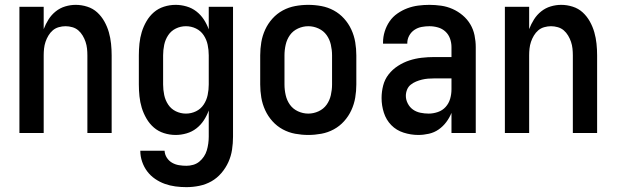

<svg xmlns="http://www.w3.org/2000/svg" viewBox="-20 -548 2540 791"><path d="M60 0V-520H160V-428Q168 -449 180 -468Q192 -487 209.5 -501Q227 -515 248.5 -521.5Q270 -528 292 -528Q316 -528 339.5 -520.5Q363 -513 380.5 -497Q398 -481 410 -459.5Q422 -438 428.5 -415Q435 -392 437.5 -368Q440 -344 440 -320V0H340V-320Q340 -334 338.5 -348Q337 -362 332.5 -375.5Q328 -389 320.5 -401.5Q313 -414 302.5 -423Q292 -432 278 -436Q264 -440 250 -440Q236 -440 222 -436Q208 -432 197.5 -423Q187 -414 179.5 -401.5Q172 -389 167.5 -375.5Q163 -362 161.5 -348Q160 -334 160 -320V0Z M748 223Q725 223 702.5 220Q680 217 659 209.5Q638 202 619 189Q600 176 586.5 158Q573 140 565.5 118Q558 96 558 73H658Q659 89 667.5 102Q676 115 689 122.5Q702 130 717.5 132.5Q733 135 748 135Q762 135 776 131Q790 127 801 118Q812 109 820 97Q828 85 832 71.5Q836 58 838 43.5Q840 29 840 15V-93Q832 -71 819.5 -52Q807 -33 789 -19Q771 -5 748.5 1.5Q726 8 704 8Q679 8 655.5 0.5Q632 -7 614 -22.5Q596 -38 583.5 -59.5Q571 -81 564 -104Q557 -127 554.5 -151.5Q552 -176 552 -200V-320Q552 -344 554.5 -368.5Q557 -393 564 -416Q571 -439 583.5 -460.5Q596 -482 614 -497.5Q632 -513 655.5 -520.5Q679 -528 704 -528Q726 -528 748.5 -521.5Q771 -515 789 -501Q807 -487 819.5 -468Q832 -449 840 -427V-520H940V15Q940 42 936 68.5Q932 95 921 119.5Q910 144 892 165Q874 186 851 199Q828 212 801.5 217.5Q775 223 748 223ZM746 -80Q768 -80 787.5 -89.5Q807 -99 819 -117Q831 -135 835.5 -156.5Q840 -178 840 -200V-320Q840 -342 835.5 -363.5Q831 -385 819 -403Q807 -421 787.5 -430.5Q768 -440 746 -440Q724 -440 704.5 -430.5Q685 -421 673 -403Q661 -385 656.5 -363.5Q652 -342 652 -320V-200Q652 -178 656.5 -156.5Q661 -135 673 -117Q685 -99 704.5 -89.5Q724 -80 746 -80Z M1250 8Q1223 8 1196 3Q1169 -2 1145 -15Q1121 -28 1102.5 -48.5Q1084 -69 1072.5 -94Q1061 -119 1056.5 -146Q1052 -173 1052 -200V-320Q1052 -347 1056.5 -374Q1061 -401 1072.5 -426Q1084 -451 1102.5 -471.5Q1121 -492 1145 -505Q1169 -518 1196 -523Q1223 -528 1250 -528Q1277 -528 1304 -523Q1331 -518 1355 -505Q1379 -492 1397.5 -471.5Q1416 -451 1427.5 -426Q1439 -401 1443.5 -374Q1448 -347 1448 -320V-200Q1448 -173 1443.5 -146Q1439 -119 1427.5 -94Q1416 -69 1397.5 -48.5Q1379 -28 1355 -15Q1331 -2 1304 3Q1277 8 1250 8ZM1250 -80Q1272 -80 1292.5 -89.5Q1313 -99 1325.5 -116.5Q1338 -134 1343 -156Q1348 -178 1348 -200V-320Q1348 -342 1343 -364Q1338 -386 1325.5 -403.5Q1313 -421 1292.5 -430.5Q1272 -440 1250 -440Q1228 -440 1207.5 -430.5Q1187 -421 1174.5 -403.5Q1162 -386 1157 -364Q1152 -342 1152 -320V-200Q1152 -178 1157 -156Q1162 -134 1174.5 -116.5Q1187 -99 1207.5 -89.5Q1228 -80 1250 -80Z M1703 8Q1673 8 1643 -1.5Q1613 -11 1592 -32.5Q1571 -54 1561.5 -83.5Q1552 -113 1552 -144Q1552 -170 1558.5 -195.5Q1565 -221 1581 -241.5Q1597 -262 1619.5 -276.5Q1642 -291 1666.5 -299Q1691 -307 1717 -310Q1743 -313 1769 -313H1840V-354Q1840 -372 1834 -389Q1828 -406 1815 -418Q1802 -430 1784.5 -435Q1767 -440 1749 -440Q1733 -440 1717 -437Q1701 -434 1687.5 -425Q1674 -416 1666 -401.5Q1658 -387 1658 -371V-368H1558V-373Q1558 -396 1565 -418.5Q1572 -441 1585 -460Q1598 -479 1617.5 -492.5Q1637 -506 1658.5 -514Q1680 -522 1703 -525Q1726 -528 1749 -528Q1773 -528 1797.5 -524.5Q1822 -521 1844.5 -511Q1867 -501 1886 -485Q1905 -469 1917.5 -448Q1930 -427 1935 -402.5Q1940 -378 1940 -354V0H1840V-83Q1832 -63 1818.5 -45Q1805 -27 1787 -14.5Q1769 -2 1747 3Q1725 8 1703 8ZM1746 -80Q1765 -80 1784 -86.5Q1803 -93 1816 -107.5Q1829 -122 1834.5 -141Q1840 -160 1840 -180V-225H1769Q1756 -225 1743.5 -224Q1731 -223 1718.5 -220Q1706 -217 1694 -212Q1682 -207 1672 -199Q1662 -191 1657 -178.5Q1652 -166 1652 -153Q1652 -137 1660 -121.5Q1668 -106 1681.5 -96.5Q1695 -87 1712 -83.5Q1729 -80 1746 -80Z M2060 0V-520H2160V-428Q2168 -449 2180 -468Q2192 -487 2209.5 -501Q2227 -515 2248.5 -521.5Q2270 -528 2292 -528Q2316 -528 2339.5 -520.5Q2363 -513 2380.5 -497Q2398 -481 2410 -459.5Q2422 -438 2428.5 -415Q2435 -392 2437.5 -368Q2440 -344 2440 -320V0H2340V-320Q2340 -334 2338.5 -348Q2337 -362 2332.5 -375.5Q2328 -389 2320.5 -401.5Q2313 -414 2302.5 -423Q2292 -432 2278 -436Q2264 -440 2250 -440Q2236 -440 2222 -436Q2208 -432 2197.5 -423Q2187 -414 2179.5 -401.5Q2172 -389 2167.5 -375.5Q2163 -362 2161.5 -348Q2160 -334 2160 -320V0Z"/></svg>

Font: Iosevka Term Curly Semibold
Style: Regular
Weight: 600
Designer: Belleve Invis
Foundry: Belleve Invis
Version: Version 32.3.0